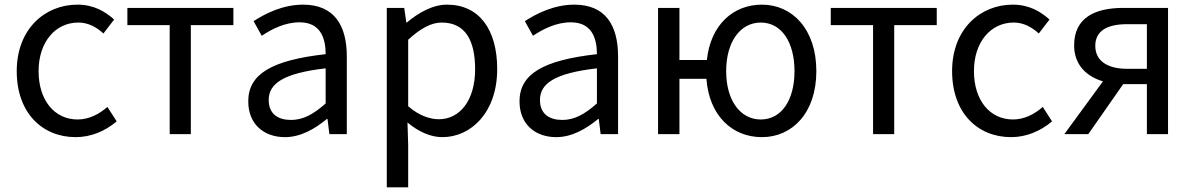

<svg xmlns="http://www.w3.org/2000/svg" viewBox="-20 -577 5137 826"><path d="M306 13C371 13 433 -13 482 -55L442 -117C408 -87 364 -63 314 -63C214 -63 146 -146 146 -271C146 -396 218 -480 317 -480C359 -480 394 -461 425 -433L471 -493C433 -527 384 -557 313 -557C173 -557 52 -452 52 -271C52 -91 162 13 306 13Z M710 0H801V-469H984V-543H528V-469H710Z M1206 13C1273 13 1334 -22 1386 -65H1389L1397 0H1472V-334C1472 -469 1417 -557 1284 -557C1196 -557 1120 -518 1071 -486L1106 -423C1149 -452 1206 -481 1269 -481C1358 -481 1381 -414 1381 -344C1150 -318 1048 -259 1048 -141C1048 -43 1115 13 1206 13ZM1232 -61C1178 -61 1136 -85 1136 -147C1136 -217 1198 -262 1381 -283V-132C1328 -85 1284 -61 1232 -61Z M1644 229H1736V45L1733 -50C1782 -9 1834 13 1883 13C2007 13 2119 -94 2119 -280C2119 -448 2043 -557 1903 -557C1840 -557 1779 -521 1730 -480H1728L1719 -543H1644ZM1868 -64C1832 -64 1784 -78 1736 -120V-406C1788 -454 1835 -480 1880 -480C1984 -480 2024 -400 2024 -279C2024 -145 1958 -64 1868 -64Z M2373 13C2440 13 2501 -22 2553 -65H2556L2564 0H2639V-334C2639 -469 2584 -557 2451 -557C2363 -557 2287 -518 2238 -486L2273 -423C2316 -452 2373 -481 2436 -481C2525 -481 2548 -414 2548 -344C2317 -318 2215 -259 2215 -141C2215 -43 2282 13 2373 13ZM2399 -61C2345 -61 2303 -85 2303 -147C2303 -217 2365 -262 2548 -283V-132C2495 -85 2451 -61 2399 -61Z M3253 -63C3164 -63 3104 -146 3104 -271C3104 -396 3164 -480 3253 -480C3342 -480 3398 -396 3398 -271C3398 -146 3342 -63 3253 -63ZM3258 13C3388 13 3492 -91 3492 -271C3492 -452 3388 -557 3258 -557C3134 -557 3037 -470 3021 -319H2903V-543H2811V0H2903V-238H3019C3031 -79 3130 13 3258 13Z M3736 0H3827V-469H4010V-543H3554V-469H3736Z M4330 13C4395 13 4457 -13 4506 -55L4466 -117C4432 -87 4388 -63 4338 -63C4238 -63 4170 -146 4170 -271C4170 -396 4242 -480 4341 -480C4383 -480 4418 -461 4449 -433L4495 -493C4457 -527 4408 -557 4337 -557C4197 -557 4076 -452 4076 -271C4076 -91 4186 13 4330 13Z M4829 -281C4743 -281 4692 -316 4692 -380C4692 -444 4743 -473 4829 -473H4914V-281ZM4559 0H4662L4812 -215H4814H4914V0H5005V-543H4813C4692 -543 4601 -502 4601 -382C4601 -297 4655 -248 4725 -227Z"/></svg>

Font: Source Han Sans JP
Style: Regular
Weight: 400
Designer: Ryoko NISHIZUKA 西塚涼子 (kana, bopomofo & ideographs); Paul D. Hunt (Latin, Greek & Cyrillic); Sandoll Communications 산돌커뮤니
Foundry: Adobe
Version: Version 2.004;hotconv 1.0.118;makeotfexe 2.5.65603